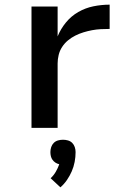

<svg xmlns="http://www.w3.org/2000/svg" viewBox="-20 -548 540 823"><path d="M115 0V-520H227V-392Q240 -424 262.5 -451.5Q285 -479 315.5 -496.5Q346 -514 380.5 -521Q415 -528 450 -528V-424Q431 -424 412 -423Q393 -422 374.5 -418.5Q356 -415 338 -409.5Q320 -404 303 -395.5Q286 -387 271.5 -375Q257 -363 246.5 -347Q236 -331 231.5 -312.5Q227 -294 227 -276V0ZM239 255 197 216Q210 204 219 188.5Q228 173 234 156Q225 154 217.5 149Q210 144 205 137Q200 130 198 121.5Q196 113 196 104Q196 93 199.5 82.5Q203 72 210.5 64.5Q218 57 228.5 54Q239 51 250 51Q261 51 271.5 54Q282 57 289.5 64.5Q297 72 300.5 82.5Q304 93 304 104Q304 125 300 146Q296 167 287.5 186.5Q279 206 267 223.5Q255 241 239 255Z"/></svg>

Font: Iosevka Algr
Style: Bold
Weight: 700
Monospace: yes
Designer: Belleve Invis
Foundry: Belleve Invis
Version: Version 26.0.2; ttfautohint (v1.8.3)